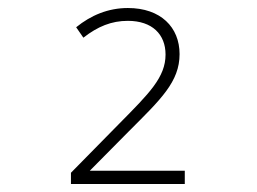

<svg xmlns="http://www.w3.org/2000/svg" viewBox="-20 -875 640 479"><path d="M157 -416H441V-449H204L302 -548C381 -627 428 -671 428 -740C428 -807 381 -855 299 -855C250 -855 207 -837 170 -807L188 -781C224 -809 258 -823 299 -823C360 -823 393 -789 393 -739C393 -682 352 -642 278 -567L157 -444Z"/></svg>

Font: Noto Sans Mono ExtraLight
Style: Regular
Weight: 200
Designer: Monotype Design Team
Foundry: Monotype Imaging Inc.
Version: Version 2.014